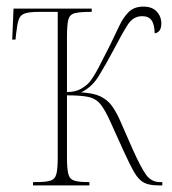

<svg xmlns="http://www.w3.org/2000/svg" viewBox="-20 -562 522 582"><path d="M80 0V-10H88Q119 -10 133 -14.5Q147 -19 151 -35Q155 -51 155 -85V-526H99Q68 -526 54.5 -521Q41 -516 36.5 -502Q32 -488 29 -461L27 -442H17L21 -536H258V-526H254Q222 -526 206.5 -522Q191 -518 187 -502Q183 -486 183 -450V-283Q209 -283 226 -293Q243 -303 252 -314Q264 -329 279 -357.5Q294 -386 313 -424Q329 -457 341.5 -483.5Q354 -510 370.5 -526Q387 -542 415 -542Q441 -542 455 -527Q469 -512 469 -491Q469 -464 449 -461Q448 -489 439 -501Q430 -513 411 -513Q384 -513 367.5 -487.5Q351 -462 325 -412Q301 -367 280 -332.5Q259 -298 226 -282Q264 -280 285 -269.5Q306 -259 318.5 -242Q331 -225 342 -201L382 -110Q407 -54 423 -32Q439 -10 465 -10H472V0H461Q432 0 416 -8.5Q400 -17 386.5 -40.5Q373 -64 353 -108L315 -192Q299 -228 285 -245.5Q271 -263 248.5 -268Q226 -273 183 -273V-86Q183 -51 187 -35Q191 -19 205 -14.5Q219 -10 248 -10H251V0Z"/></svg>

Font: Noto Serif Display ExtraCondensed Thin
Style: Regular
Weight: 100
Width: 2
Designer: Monotype Design Team
Foundry: Monotype Imaging Inc.
Version: Version 2.009